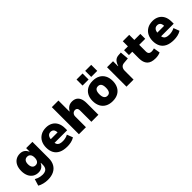

<svg xmlns="http://www.w3.org/2000/svg" viewBox="225 -2042 3533 3533"><g transform="rotate(-45 1991.0 -276.0)"><path d="M275 191Q222 191 168 177.5Q114 164 73 140L113 10Q136 24 163.5 34Q191 44 219 49.5Q247 55 271 55Q340 55 372 23.5Q404 -8 404 -69V-122H398Q380 -80 342.5 -53Q305 -26 250 -26Q187 -26 140 -56Q93 -86 67.5 -141.5Q42 -197 42 -271Q42 -347 67.5 -402Q93 -457 140 -487Q187 -517 251 -517Q305 -517 342.5 -490.5Q380 -464 399 -418H404V-506H567V-79Q567 4 533 65Q499 126 434 158.5Q369 191 275 191ZM305 -159Q347 -159 369.5 -189Q392 -219 392 -273Q392 -325 369.5 -353.5Q347 -382 305 -382Q262 -382 239.5 -353.5Q217 -325 217 -273Q217 -219 239.5 -189Q262 -159 305 -159Z M964 11Q864 11 799 -20.5Q734 -52 702 -111Q670 -170 670 -253Q670 -329 700 -388.5Q730 -448 788.5 -482.5Q847 -517 930 -517Q999 -517 1053.5 -487.5Q1108 -458 1139 -400Q1170 -342 1170 -256V-205H817V-302H1028L1018 -287Q1018 -349 995 -375Q972 -401 931 -401Q903 -401 882.5 -387Q862 -373 850.5 -345.5Q839 -318 839 -276V-240Q839 -197 852.5 -170Q866 -143 895.5 -130.5Q925 -118 975 -118Q1009 -118 1046 -127Q1083 -136 1109 -152L1153 -37Q1109 -10 1060.5 0.5Q1012 11 964 11Z M1271 0V-705H1443V-420H1450Q1472 -463 1511.5 -490Q1551 -517 1606 -517Q1660 -517 1698.5 -494Q1737 -471 1757.5 -423Q1778 -375 1778 -302V0H1595V-292Q1595 -319 1588 -335.5Q1581 -352 1567 -359.5Q1553 -367 1534 -367Q1512 -367 1494 -356Q1476 -345 1465 -325.5Q1454 -306 1454 -279V0Z M2144 11Q2062 11 2003 -21Q1944 -53 1912.5 -113Q1881 -173 1881 -254Q1881 -335 1912.5 -394Q1944 -453 2003 -485Q2062 -517 2143 -517Q2226 -517 2284.5 -485Q2343 -453 2374.5 -394Q2406 -335 2406 -254Q2406 -173 2374.5 -113Q2343 -53 2284.5 -21Q2226 11 2144 11ZM2144 -128Q2188 -128 2208.5 -160Q2229 -192 2229 -254Q2229 -317 2208 -347.5Q2187 -378 2143 -378Q2100 -378 2078.5 -347.5Q2057 -317 2057 -254Q2057 -192 2079 -160Q2101 -128 2144 -128ZM2177 -586V-743H2334V-586ZM1952 -586V-743H2109V-586Z M2509 0V-506H2665V-376H2671Q2686 -433 2719.5 -470.5Q2753 -508 2809 -513L2879 -518L2894 -350L2783 -340Q2740 -336 2716.5 -306.5Q2693 -277 2693 -227V0Z M3259 11Q3143 11 3091 -44.5Q3039 -100 3039 -205V-379H2952V-506H3052V-639H3219V-506H3376V-379H3219V-207Q3219 -166 3238.5 -147.5Q3258 -129 3296 -129Q3313 -129 3331.5 -133Q3350 -137 3364 -141L3385 -14Q3355 -1 3324.5 5Q3294 11 3259 11Z M3737 11Q3637 11 3572 -20.5Q3507 -52 3475 -111Q3443 -170 3443 -253Q3443 -329 3473 -388.5Q3503 -448 3561.5 -482.5Q3620 -517 3703 -517Q3772 -517 3826.5 -487.5Q3881 -458 3912 -400Q3943 -342 3943 -256V-205H3590V-302H3801L3791 -287Q3791 -349 3768 -375Q3745 -401 3704 -401Q3676 -401 3655.5 -387Q3635 -373 3623.5 -345.5Q3612 -318 3612 -276V-240Q3612 -197 3625.5 -170Q3639 -143 3668.5 -130.5Q3698 -118 3748 -118Q3782 -118 3819 -127Q3856 -136 3882 -152L3926 -37Q3882 -10 3833.5 0.5Q3785 11 3737 11Z"/></g></svg>

Font: Nunito Sans 7pt SemiCondensed Black
Style: Regular
Weight: 900
Width: 4
Designer: Vernon Adams
Foundry: Vernon Adams
Version: Version 3.101;gftools[0.9.27]